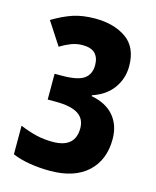

<svg xmlns="http://www.w3.org/2000/svg" viewBox="-109 -870 699 863"><g transform="rotate(15 241.0 -438.0)"><path d="M429 -627Q429 -570 396.5 -524.5Q364 -479 301 -458V-454Q370 -441 406 -398.5Q442 -356 442 -291Q442 -194 380.5 -137.5Q319 -81 206 -81Q157 -81 111.5 -88.5Q66 -96 31 -111V-244Q72 -227 108 -218.5Q144 -210 184 -210Q289 -210 289 -301Q289 -345 255.5 -366.5Q222 -388 150 -388H114V-508H147Q222 -508 251 -529Q280 -550 280 -592Q280 -627 261.5 -646Q243 -665 203 -665Q175 -665 149.5 -655Q124 -645 100 -630L31 -736Q81 -766 125 -780.5Q169 -795 227 -795Q315 -795 372 -755Q429 -715 429 -627Z"/></g></svg>

Font: Noto Sans Kannada UI ExtraCondensed ExtraBold
Style: Regular
Weight: 800
Width: 2
Designer: Jelle Bosma - Monotype Design Team
Foundry: Monotype Imaging Inc.
Version: Version 2.005; ttfautohint (v1.8.4.7-5d5b)